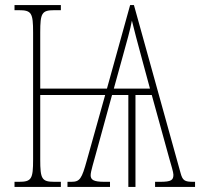

<svg xmlns="http://www.w3.org/2000/svg" viewBox="-20 -734 786 754"><path d="M37 0H219V-20H194C144 -20 138 -31 138 -108V-361H393L321 -104C301 -32 294 -20 260 -20H245V0H412V-20H390C347 -20 336 -28 336 -46C336 -61 349 -101 356 -128L420 -361H484V0H512V-361H576L645 -111C652 -86 661 -58 661 -48C661 -27 653 -20 609 -20H589V0H746V-20H739C705 -20 697 -25 689 -55L506 -714H491L400 -386H138V-606C138 -683 144 -694 194 -694H219V-714H37V-694H54C104 -694 110 -683 110 -606V-108C110 -31 104 -20 54 -20H37ZM427 -386 461 -509C477 -567 492 -619 498 -653C506 -620 519 -570 540 -493L569 -386Z"/></svg>

Font: Noto Serif ExtraCondensed Thin
Style: Regular
Weight: 100
Width: 2
Designer: Monotype Design Team
Foundry: Monotype Imaging Inc.
Version: Version 2.013